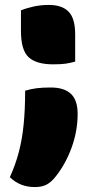

<svg xmlns="http://www.w3.org/2000/svg" viewBox="-20 -572 390 779"><path d="M285 -322Q263 -316 245 -313.5Q227 -311 195 -311Q128 -311 96.5 -339.5Q65 -368 65 -447V-530Q90 -540 118.5 -546Q147 -552 178 -552Q232 -552 258.5 -524.5Q285 -497 285 -433ZM121 187Q61 187 20 147Q43 96 56.5 44.5Q70 -7 76 -67.5Q82 -128 82 -204Q105 -211 128.5 -214Q152 -217 186 -217Q240 -217 267.5 -191.5Q295 -166 295 -110Q295 -40 270.5 27Q246 94 206 144Q189 166 170 176.5Q151 187 121 187Z"/></svg>

Font: Recursive Sn Csl St Blk
Style: Regular
Weight: 900
Version: Version 1.079;hotconv 1.0.112;makeotfexe 2.5.65598; ttfautoh